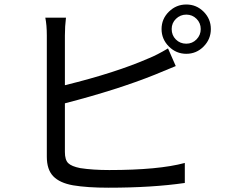

<svg xmlns="http://www.w3.org/2000/svg" viewBox="-20 -830 1040 871"><path d="M274.4 -361.3V-140.6Q274.4 -104.5 289.6 -89.8Q304.7 -75.2 343.8 -67.4Q400.4 -58.6 475.6 -58.6Q699.2 -58.6 818.4 -90.8V0Q670.9 21.5 471.7 21.5Q376 21.5 311.5 10.7Q251 0 221.7 -30.3Q192.4 -60.5 192.4 -119.1V-668.9Q192.4 -716.8 185.5 -750H279.3Q274.4 -710.9 274.4 -668.9V-443.4Q504.9 -500 654.3 -565.4Q691.4 -580.1 742.2 -610.4L777.3 -530.3Q684.6 -492.2 682.6 -491.2Q512.7 -422.9 274.4 -361.3ZM825.2 -631.8Q852.5 -631.8 871.6 -651.4Q890.6 -670.9 890.6 -698.2Q890.6 -725.6 871.6 -744.6Q852.5 -763.7 825.2 -763.7Q797.9 -763.7 778.3 -744.6Q758.8 -725.6 758.8 -698.2Q758.8 -669.9 777.8 -650.9Q796.9 -631.8 825.2 -631.8ZM746.1 -776.9Q779.3 -809.6 825.2 -809.6Q871.1 -809.6 903.8 -776.9Q936.5 -744.1 936.5 -698.2Q936.5 -652.3 903.8 -619.1Q871.1 -585.9 825.2 -585.9Q779.3 -585.9 746.1 -619.1Q712.9 -652.3 712.9 -698.2Q712.9 -744.1 746.1 -776.9Z"/></svg>

Font: Gen Shin Gothic Regular
Style: Regular
Weight: 400
Designer: [Source Han Sans]
Ryoko NISHIZUKA  (kana & ideographs); Paul D. Hunt (Latin, Greek & Cyrillic); Wenlong ZHANG  (bopomofo
Version: Version 1.002.20150607